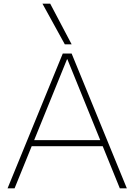

<svg xmlns="http://www.w3.org/2000/svg" viewBox="-20 -1020 728 1040"><path d="M21 0 320 -730H368L667 0H629L345 -699H343L59 0ZM135 -228V-261H553V-228ZM331 -780 210 -1000H252L368 -780Z"/></svg>

Font: M PLUS 2 ExtraLight
Style: Regular
Weight: 250
Designer: Coji Morishita
Foundry: UNDERFOREST DESIGN
Version: Version 1.001